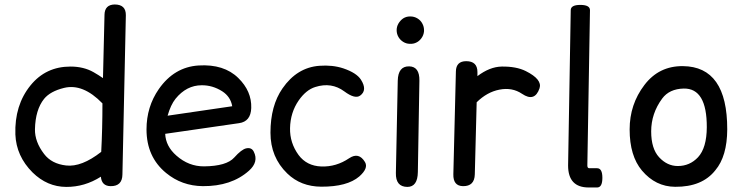

<svg xmlns="http://www.w3.org/2000/svg" viewBox="-20 -806 3303 853"><path d="M489.3 -786.1Q540 -786.1 539.1 -737.8L523.9 -31.2Q523.4 22 470.7 21Q431.6 20 428.2 -21Q356 24.9 273.9 24.4Q189.5 23.9 124.5 -40Q52.2 -112.3 48.3 -208.5Q43.9 -338.4 115.7 -426.8Q183.6 -510.3 293 -510.3Q351.6 -510.3 395.5 -485.4Q418.5 -472.2 437.5 -459L444.3 -740.7Q445.3 -785.2 489.3 -786.1ZM429.7 -131.3Q435.1 -232.9 435.1 -346.7Q348.6 -436 264.6 -415.5Q203.1 -400.4 175.8 -366.7Q137.2 -318.4 135.3 -231.9Q134.3 -176.3 175.8 -122.1Q209 -78.1 273.9 -70.8Q342.3 -63 429.7 -131.3Z M713.9 -211.4Q716.3 -156.2 763.7 -114.7Q818.4 -66.4 886.7 -66.9Q986.3 -67.9 1020.5 -106Q1053.2 -142.6 1074.2 -147Q1097.7 -151.9 1107.4 -132.3Q1130.4 -86.9 1085.9 -47.4Q1007.8 22 880.9 21Q787.6 20 717.8 -37.6Q630.9 -108.9 630.9 -231Q630.9 -331.5 685.5 -410.2Q753.9 -508.3 862.3 -515.1Q975.1 -522 1038.6 -459.5Q1098.6 -400.9 1096.2 -326.2Q1094.2 -266.1 1042 -258.8ZM724.6 -292 1011.7 -334Q1004.4 -376.5 967.3 -400.4Q924.3 -427.7 876 -427.2Q808.6 -427.2 759.8 -367.2Q738.3 -340.3 724.6 -292Z M1531.2 -103Q1574.2 -131.8 1601.6 -85.9Q1617.7 -58.6 1576.2 -22Q1522.5 23.9 1407.2 23.4Q1316.4 22.9 1256.3 -35.2Q1181.6 -107.4 1181.6 -216.3Q1181.6 -336.4 1234.9 -413.1Q1299.3 -506.3 1398.9 -513.7Q1457 -518.1 1504.9 -502.4Q1564 -482.4 1583.5 -452.1Q1613.3 -405.3 1580.1 -381.3Q1557.1 -364.7 1509.8 -399.9Q1452.6 -442.4 1380.4 -419.4Q1339.8 -406.7 1307.1 -359.9Q1270 -306.2 1268.6 -236.8Q1267.1 -171.4 1306.6 -117.2Q1342.8 -68.8 1407.2 -66.4Q1473.6 -64 1531.2 -103Z M1801.3 -732.9Q1802.2 -732.9 1803.2 -732.9Q1819.8 -732.9 1834 -724.6Q1849.1 -715.8 1856.9 -700.2Q1863.8 -687 1863.8 -671.9Q1863.8 -669.4 1863.8 -667Q1862.3 -649.4 1851.6 -635.3Q1841.8 -622.6 1830.1 -617.2Q1817.9 -610.8 1802.7 -611.3Q1801.3 -611.3 1799.8 -611.3Q1784.7 -611.8 1772 -619.6Q1758.8 -627.4 1750.5 -641.1Q1742.2 -655.3 1742.2 -671.9Q1742.2 -687.5 1750 -701.2Q1758.3 -715.3 1771 -724.1Q1784.7 -732.9 1801.3 -732.9ZM1797.9 -511.2Q1844.2 -510.3 1843.3 -447.8L1836.4 -41.5Q1835.4 24.4 1789.6 24.4Q1737.3 23.9 1738.8 -37.6L1747.1 -447.3Q1748.5 -512.2 1797.9 -511.2Z M2051.3 -534.2Q2101.1 -534.2 2101.1 -485.8Q2101.1 -477.1 2101.1 -467.8Q2155.8 -509.3 2209 -510.3Q2273.9 -511.2 2315.9 -490.2Q2390.1 -453.1 2377 -413.6Q2355.5 -351.1 2299.3 -389.2Q2255.4 -418.9 2198.7 -407.7Q2143.6 -397 2097.7 -351.6L2089.4 -31.2Q2087.9 22 2036.6 21Q1992.7 20 1994.1 -32.2L2005.4 -488.8Q2006.3 -534.2 2051.3 -534.2Z M2656.2 -16.1Q2656.2 26.9 2632.8 26.9H2595.2Q2503.9 26.9 2503.9 -70.8L2515.6 -760.7Q2515.6 -784.2 2558.1 -784.2Q2601.1 -784.2 2601.1 -760.7L2589.4 -70.8Q2589.4 -58.6 2598.1 -58.6H2632.8Q2656.2 -58.6 2656.2 -16.1Z M3017.6 -412.6Q2953.6 -411.1 2921.9 -368.2Q2873 -301.8 2873 -222.2Q2873 -145.5 2908.2 -107.4Q2944.3 -68.4 2991.2 -68.4Q3044.4 -68.4 3081.1 -107.4Q3119.6 -148.9 3120.1 -240.7Q3120.6 -414.6 3017.6 -412.6ZM3013.7 -512.2Q3211.4 -510.7 3210.9 -231Q3210.4 -111.8 3158.2 -49.8Q3099.6 24.9 2979.5 23.9Q2892.6 23.4 2832 -48.3Q2777.3 -113.3 2777.3 -231Q2777.3 -342.3 2842.8 -428.2Q2907.2 -513.2 3013.7 -512.2Z"/></svg>

Font: Comic Relief LRS
Style: Regular
Weight: 400
Designer: Jeff Davis
Foundry: Loudifier
Version: Version 1.0